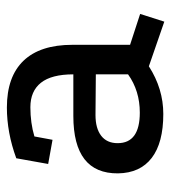

<svg xmlns="http://www.w3.org/2000/svg" viewBox="11 -502 509 572"><g transform="rotate(-90 266.0 -215.5)"><path d="M355 -27Q288 16 213 16Q127 16 82 -18.5Q37 -53 36 -119Q35 -252 207 -252H331Q331 -317 306 -348.5Q281 -380 233 -380Q210 -380 188 -377Q166 -374 146 -368L136 -314L64 -327L81 -422Q119 -436 157 -443Q195 -450 232 -450Q324 -450 371.5 -400.5Q419 -351 419 -255V-83L511 -53L488 19ZM210 -186Q170 -186 148 -169Q126 -152 126 -120Q126 -54 217 -54Q282 -54 331 -89V-185Z"/></g></svg>

Font: Podkova Medium
Style: Regular
Weight: 500
Designer: Ilya Yudin
Foundry: Cyreal (www.cyreal.org)
Version: Version 2.103